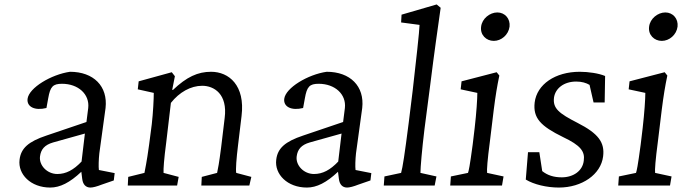

<svg xmlns="http://www.w3.org/2000/svg" viewBox="-20 -835 3087 864"><path d="M206 9C250 9 294 -13 346 -62L350 -30C353 -5 366 9 387 9C398 9 417 4 437 -4L492 -23L496 -56L425 -70C423 -84 424 -118 427 -145L455 -349C466 -447 401 -512 295 -512C211 -500 110 -440 104 -390C100 -354 137 -336 189 -349L197 -393C206 -445 218 -458 259 -458C332 -458 384 -411 377 -349L369 -286L189 -225C108 -198 74 -168 68 -116C60 -51 118 9 206 9ZM160 -131C164 -163 181 -183 219 -194L362 -234L347 -108C311 -70 277 -52 238 -52C192 -52 155 -91 160 -131Z M555 0H777L784 -39L716 -57C715 -75 718 -118 728 -194L749 -372C787 -420 838 -449 890 -449C943 -449 1005 -412 991 -304L975 -171C966 -101 961 -75 957 -57L888 -39L886 0H1102L1111 -39L1043 -57C1040 -72 1044 -123 1051 -180L1067 -313C1084 -451 1010 -512 930 -512C870 -512 820 -489 758 -430L755 -431L767 -492L753 -510L604 -469L600 -433L672 -417C672 -390 669 -328 663 -276L651 -184C640 -103 633 -74 630 -57L557 -39Z M1361 9C1405 9 1449 -13 1501 -62L1505 -30C1508 -5 1521 9 1542 9C1553 9 1572 4 1592 -4L1647 -23L1651 -56L1580 -70C1578 -84 1579 -118 1582 -145L1610 -349C1621 -447 1556 -512 1450 -512C1366 -500 1265 -440 1259 -390C1255 -354 1292 -336 1344 -349L1352 -393C1361 -445 1373 -458 1414 -458C1487 -458 1539 -411 1532 -349L1524 -286L1344 -225C1263 -198 1229 -168 1223 -116C1215 -51 1273 9 1361 9ZM1315 -131C1319 -163 1336 -183 1374 -194L1517 -234L1502 -108C1466 -70 1432 -52 1393 -52C1347 -52 1310 -91 1315 -131Z M1707 0H1936L1944 -41L1872 -57C1872 -81 1879 -163 1890 -253L1915 -445C1936 -613 1949 -700 1963 -800L1945 -815L1787 -769L1785 -734L1868 -723C1868 -702 1851 -547 1837 -427L1819 -281C1801 -140 1792 -82 1785 -57L1710 -41Z M2006 0H2239L2246 -41L2172 -57C2170 -69 2174 -119 2184 -194L2202 -342C2210 -405 2217 -447 2227 -495L2215 -510L2057 -469L2053 -433L2128 -417C2128 -390 2124 -328 2116 -259L2107 -184C2094 -86 2089 -65 2086 -57L2009 -41ZM2145 -715C2140 -678 2168 -651 2202 -651C2236 -651 2268 -678 2273 -715C2277 -751 2252 -779 2218 -779C2184 -779 2149 -751 2145 -715Z M2495 9C2599 9 2684 -50 2694 -131C2702 -194 2673 -234 2579 -282C2495 -325 2467 -347 2473 -396C2479 -437 2517 -468 2573 -468C2598 -468 2618 -462 2633 -453L2651 -374H2701L2703 -493C2675 -505 2628 -512 2589 -512C2478 -512 2396 -455 2386 -374C2378 -304 2412 -268 2514 -218C2592 -181 2613 -154 2607 -112C2602 -66 2560 -37 2508 -37C2472 -37 2444 -46 2420 -65L2407 -150H2356L2346 -27C2382 -5 2440 9 2495 9Z M2762 0H2995L3002 -41L2928 -57C2926 -69 2930 -119 2940 -194L2958 -342C2966 -405 2973 -447 2983 -495L2971 -510L2813 -469L2809 -433L2884 -417C2884 -390 2880 -328 2872 -259L2863 -184C2850 -86 2845 -65 2842 -57L2765 -41ZM2901 -715C2896 -678 2924 -651 2958 -651C2992 -651 3024 -678 3029 -715C3033 -751 3008 -779 2974 -779C2940 -779 2905 -751 2901 -715Z"/></svg>

Font: TPK Tissa Web
Style: Italic
Weight: 400
Italic angle: -7°
Designer: Jacques Le Bailly, Suppakit Chalermlarp | Katatrad Co.,Ltd.
Foundry: Jacques Le Bailly, Cadson Demak Co.,Ltd.
Version: Version 5.000;Glyphs 3.1.2 (3151)